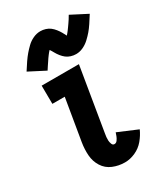

<svg xmlns="http://www.w3.org/2000/svg" viewBox="-191 -857 838 955"><g transform="rotate(-30 228.0 -380.0)"><path d="M239 8Q269 8 299 -5.5Q329 -19 350 -44Q371 -69 384 -98L273 -145Q270 -136 266.5 -126.5Q263 -117 256 -107Q249 -97 239 -97Q229 -97 225 -107.5Q221 -118 220.5 -127.5Q220 -137 221 -147.5Q222 -158 224 -168L284 -530H70L71 -425H142L102 -186Q96 -149 98.5 -113.5Q101 -78 119.5 -48.5Q138 -19 170.5 -5.5Q203 8 239 8ZM298 -580Q319 -580 339 -589.5Q359 -599 375 -614Q391 -629 403 -643Q415 -657 428 -676.5Q441 -696 456 -720L363 -768Q357 -757 351 -748Q345 -739 339.5 -731Q334 -723 329 -716Q324 -709 319.5 -703Q315 -697 312 -693.5Q309 -690 303 -683Q297 -695 290.5 -706.5Q284 -718 274.5 -730Q265 -742 254 -750.5Q243 -759 228.5 -763.5Q214 -768 199 -768Q178 -768 157.5 -758.5Q137 -749 121.5 -734Q106 -719 94 -705Q82 -691 68.5 -671.5Q55 -652 40 -628L133 -580Q140 -591 146 -600Q152 -609 157.5 -617Q163 -625 167.5 -632Q172 -639 177 -645Q182 -651 184.5 -654.5Q187 -658 193 -664Q200 -654 206.5 -642Q213 -630 222.5 -618Q232 -606 243 -597.5Q254 -589 268.5 -584.5Q283 -580 298 -580Z"/></g></svg>

Font: Iosevka Sparkle
Style: Bold Italic
Weight: 700
Italic angle: -9°
Designer: Belleve Invis
Foundry: Belleve Invis
Version: Version 4.5.0; ttfautohint (v1.8.3)